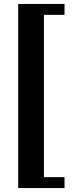

<svg xmlns="http://www.w3.org/2000/svg" viewBox="-20 -720 364 970"><path d="M72 -700H306V-645H202V175H306V230H72Z"/></svg>

Font: PTSerif
Style: Bold
Weight: 700
Designer: A.Korolkova, O.Umpeleva, V.Yefimov
Foundry: ParaType Ltd
Version: Version 1.000W OFL; ttfautohint (v1.2) -l 8 -r 50 -G 200 -x 